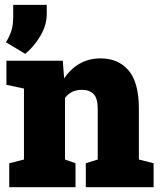

<svg xmlns="http://www.w3.org/2000/svg" viewBox="-20 -782 667 802"><path d="M18.6 0V-100.1L80.1 -115.7V-412.1L6.8 -427.7V-528.3H242.2L248 -454.6Q274.4 -494.1 312.7 -516.1Q351.1 -538.1 399.9 -538.1Q474.1 -538.1 517.1 -487.8Q560.1 -437.5 560.1 -328.1V-115.7L621.6 -100.1V0H338.4V-100.1L388.2 -115.7V-328.6Q388.2 -371.1 371.1 -388.9Q354 -406.7 322.3 -406.7Q298.3 -406.7 281.2 -398.2Q264.2 -389.6 251.5 -372.6V-115.7L295.4 -100.1V0ZM85.4 -557.1 4.9 -605.5Q19.5 -628.9 27.3 -652.8Q35.2 -676.8 35.2 -714.4V-761.7H175.3V-724.1Q175.3 -676.8 148.2 -631.3Q121.1 -585.9 85.4 -557.1Z"/></svg>

Font: Roboto Slab LO Black
Style: Regular
Weight: 900
Designer: Google
Version: Version 2.000